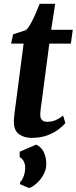

<svg xmlns="http://www.w3.org/2000/svg" viewBox="-20 -711 400 1004"><path d="M198.5 -183.5Q196 -167.5 194.5 -155.2Q193 -143 191.8 -132.8Q190.5 -122.5 190.5 -112Q190.5 -93.5 199.2 -83.8Q208 -74 225 -74Q251.5 -74 272.2 -83.2Q293 -92.5 310 -106.5L322 -67Q309 -52 285.5 -34Q262 -16 226.8 -3Q191.5 10 143.5 10Q106.5 10 79.5 -9.2Q52.5 -28.5 52.5 -76.5Q52.5 -80 52.8 -85.8Q53 -91.5 54.2 -102.2Q55.5 -113 57.5 -130.8Q59.5 -148.5 63.5 -176.5L103.5 -483H38L48.5 -531.5L115.5 -553.5Q128.5 -565 141.5 -589Q154.5 -613 166.5 -640.5Q178.5 -668 187.5 -691H268.5L247.5 -555H360.5L350.5 -483H238ZM132 272.5 84.5 252 85 241Q95.5 234 104 210Q112.5 186 111.5 162Q111 146 104 132.5Q97 119 83 111V82.5L169 45Q197 58.5 209.2 85Q221.5 111.5 222 142Q223 174 207.5 202Q192 230 170.5 248.8Q149 267.5 132 272.5Z"/></svg>

Font: Merriweather Light 18pt
Style: Bold Italic
Weight: 700
Italic angle: -7.8°
Version: Version 2.101